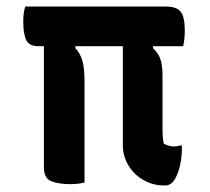

<svg xmlns="http://www.w3.org/2000/svg" viewBox="-20 -556 640 586"><path d="M57 -536H486Q520 -536 532 -519.5Q544 -503 544 -463Q544 -437 539 -415H447V-409Q464 -393 470 -374Q476 -355 476 -327V-163Q476 -134 480 -117Q497 -109 512 -109Q521 -109 530 -112H535V-99Q535 -77 529.5 -51.5Q524 -26 513 -8Q502 10 484 10H481Q446 10 417 -7Q388 -24 371.5 -52Q355 -80 355 -112V-415H210V-409Q225 -393 231.5 -370.5Q238 -348 238 -305V1Q220 6 194 6Q159 6 136.5 -3Q114 -12 114 -45V-415H97Q70 -415 60.5 -433Q51 -451 51 -491Q51 -518 57 -536Z"/></svg>

Font: Recursive Sn Csl St SmB
Style: Regular
Weight: 600
Version: Version 1.079;hotconv 1.0.112;makeotfexe 2.5.65598; ttfautoh